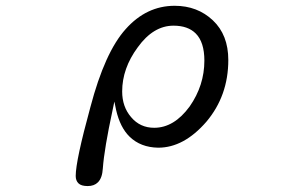

<svg xmlns="http://www.w3.org/2000/svg" viewBox="-20 -501 1040 650"><path d="M236.3 94.7Q236.3 110.4 245.6 119.6Q254.9 128.9 276.9 128.9Q298.8 128.9 311.5 116.2Q326.2 101.6 328.1 69.3Q333 2 361.3 -128.9L367.2 -157.2L373 -128.9Q386.7 -69.3 418.9 -38.1Q456.1 -2 515.6 -1Q602.5 -1 678.7 -88.9Q752.9 -176.8 752.9 -297.9Q752.9 -382.8 700.7 -432.1Q648.4 -481.4 571.3 -481.4Q475.6 -481.4 405.3 -402.3Q335 -324.2 286.1 -138.7Q236.3 43 236.3 94.7ZM502 -68.4Q454.1 -68.4 423.8 -104.5Q393.6 -139.6 393.6 -191.4Q393.6 -269.5 446.3 -340.8Q499 -414.1 567.4 -414.1Q616.2 -414.1 642.6 -387.7Q671.9 -358.4 671.9 -295.9Q671.9 -211.9 622.1 -140.6Q569.3 -68.4 502 -68.4Z"/></svg>

Font: FakePearl
Style: Light
Weight: 350
Version: Version 1.2